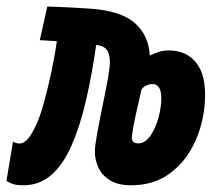

<svg xmlns="http://www.w3.org/2000/svg" viewBox="-41 -547 647 577"><path d="M353.5 9.8Q313 9.8 289.1 -5.4Q265.1 -20.5 254.6 -43.7Q244.1 -66.9 244.1 -90.8Q244.1 -106.4 249.3 -136Q254.4 -165.5 262 -202.9Q269.5 -240.2 277.3 -278.8Q277.8 -280.3 277.8 -282.2Q285.2 -316.9 288.3 -345.2Q291.5 -373.5 283.4 -391.4Q275.4 -409.2 248 -412.1Q235.8 -324.7 217.5 -245.4Q199.2 -166 172.9 -107.4Q120.6 9.8 30.3 9.8Q6.3 9.8 -6.3 4.6Q-19 -0.5 -21.5 -3.9L-2 -121.1Q2 -119.1 6.8 -117.4Q11.7 -115.7 17.6 -115.7Q29.8 -115.7 41.3 -127.9Q52.7 -140.1 66.4 -168.9Q78.6 -193.8 90.8 -237.8Q103 -281.7 113.5 -331.3Q124 -380.9 129.9 -423.3Q106 -424.8 78.6 -426.3L101.1 -527.3Q108.4 -527.3 131.6 -526.4Q154.8 -525.4 182.6 -523.9Q210.4 -522.5 230.5 -521Q323.7 -514.2 365 -477.1Q406.2 -439.9 409.2 -379.9Q419.9 -385.7 434.8 -390.6Q449.7 -395.5 465.8 -395.5Q518.1 -395.5 547.9 -359.4Q577.6 -323.2 575.2 -252Q572.8 -182.6 545.9 -122.8Q519 -63 470.5 -26.6Q421.9 9.8 353.5 9.8ZM384.3 -278.3Q374 -234.9 366.5 -200Q358.9 -165 355.5 -138.2Q352.5 -116.2 374.5 -116.2Q395.5 -116.2 411.1 -139.2Q426.8 -162.1 435.3 -193.6Q443.8 -225.1 443.8 -251.5Q443.8 -294.4 417 -294.4Q408.2 -294.4 398.7 -290Q389.2 -285.6 384.3 -278.3Z"/></svg>

Font: Cascadia Code PL
Style: Bold Italic
Weight: 700
Italic angle: -10°
Monospace: yes
Designer: Aaron Bell
Foundry: Saja Typeworks
Version: Version 2404.023; ttfautohint (v1.8.4)